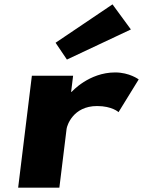

<svg xmlns="http://www.w3.org/2000/svg" viewBox="-20 -860 658 880"><path d="M234.7 -664 286.7 -587 579.9 -725 495.6 -840ZM252.1 0H63.2L126.1 -513H315.1L306 -439H308.5C308.5 -439 387.1 -528 507.7 -528C573.7 -528 615.7 -496 615.7 -496L523.3 -346C523.3 -346 493.8 -374 425.1 -374C313.8 -374 286.9 -283 285.3 -270Z"/></svg>

Font: Hussar
Style: BdSuprExtOblOne
Weight: 700
Foundry: Cannot Into Space Fonts
Version: Version 2.00